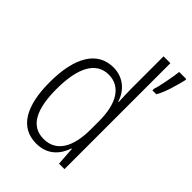

<svg xmlns="http://www.w3.org/2000/svg" viewBox="-223 -862 974 974"><g transform="rotate(45 263.5 -375.0)"><path d="M220 10C303 10 345 -43 364 -99H367L374 0H413V-760H364V-524C364 -496 366 -467 367 -435H364C347 -490 300 -541 224 -541C112 -541 48 -442 48 -259C48 -85 106 10 220 10ZM527 -751V-760H476C473 -727 455 -632 446 -610V-598H474C497 -635 517 -709 527 -751ZM230 -33C138 -33 97 -113 97 -259C97 -416 145 -498 233 -498C319 -498 365 -422 365 -297V-238C365 -110 321 -33 230 -33Z"/></g></svg>

Font: Noto Sans Armenian Condensed ExtraLight
Style: Regular
Weight: 200
Width: 3
Designer: Monotype Design Team
Foundry: Monotype Imaging Inc.
Version: Version 2.008